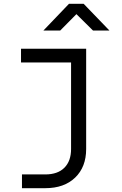

<svg xmlns="http://www.w3.org/2000/svg" viewBox="-20 -805 640 1005"><path d="M95 180V108H217Q282 108 317 73Q352 38 352 -25V-478H90V-550H431V-25Q431 69 373.5 124.5Q316 180 217 180ZM207 -645 341 -785H418L553 -645H467L380 -731L295 -645Z"/></svg>

Font: JetBrains Mono NL Light
Style: Regular
Weight: 300
Monospace: yes
Designer: Philipp Nurullin, Konstantin Bulenkov
Foundry: JetBrains
Version: Version 2.305; ttfautohint (v1.8.4.7-5d5b)